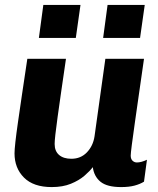

<svg xmlns="http://www.w3.org/2000/svg" viewBox="-20 -750 640 780"><path d="M190 10Q116 10 77.5 -28.5Q39 -67 39 -127Q39 -141 42.5 -173Q46 -205 53 -253.5Q60 -302 69.5 -367Q79 -432 91 -511H248Q237 -436 228.5 -377Q220 -318 214 -274.5Q208 -231 205 -204Q202 -177 202 -165Q202 -136 220 -120.5Q238 -105 270 -105Q308 -105 333 -131Q358 -157 364 -196L408 -511H565Q555 -442 545.5 -375Q536 -308 528 -252.5Q520 -197 515.5 -161.5Q511 -126 511 -118Q511 -104 518.5 -97Q526 -90 536 -90Q554 -90 577 -101L565 -12Q549 -2 526.5 4Q504 10 472 10Q415 10 388.5 -11.5Q362 -33 357 -71Q345 -55 323 -36Q301 -17 268 -3.5Q235 10 190 10ZM138 -596 156 -730H307L288 -596ZM399 -596 417 -730H568L549 -596Z"/></svg>

Font: Chivo Mono
Style: Bold Italic
Weight: 700
Italic angle: -8.05°
Monospace: yes
Version: Version 1.008